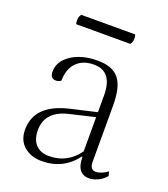

<svg xmlns="http://www.w3.org/2000/svg" viewBox="-119 -704 701 801"><g transform="rotate(20 231.0 -303.0)"><path d="M157 12Q110 12 79 -14.5Q48 -41 48 -88Q48 -199 192 -233L309 -260V-335Q309 -441 226 -441Q177 -441 149 -412Q121 -383 121 -332Q112 -324 98 -324Q73 -324 73 -355Q73 -401 119 -431.5Q165 -462 235 -462Q301 -462 330 -426.5Q359 -391 359 -308V-58Q359 -23 385 -23Q397 -23 411.5 -29Q426 -35 437 -44L442 -25Q428 -8 407.5 2Q387 12 368 12Q312 12 312 -63H309Q253 12 157 12ZM179 -18Q260 -18 309 -86V-238L199 -212Q99 -189 99 -104Q99 -63 120 -40.5Q141 -18 179 -18ZM338 -574H98Q96 -580 96 -590Q96 -609 105 -618H344Q347 -611 347 -602Q347 -583 338 -574Z"/></g></svg>

Font: Petrona ExtraLight
Style: Regular
Weight: 200
Designer: Ringo R. Seeber
Foundry: Ringo R. Seeber
Version: Version 2.001; ttfautohint (v1.8.3)